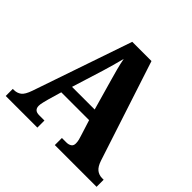

<svg xmlns="http://www.w3.org/2000/svg" viewBox="-175 -893 1073 1073"><g transform="rotate(45 361.5 -357.0)"><path d="M5 0V-56H14Q38 -56 56.5 -69.5Q75 -83 90 -127L291 -714H443L637 -121Q649 -85 667.5 -70.5Q686 -56 711 -56H723V0H393V-56H429Q445 -56 457.5 -63.5Q470 -71 470 -90Q470 -103 466.5 -117Q463 -131 460 -139L430 -234H210L187 -155Q184 -143 179 -124Q174 -105 174 -92Q174 -56 213 -56H255V0ZM231 -298H410L358 -481Q349 -512 340 -546Q331 -580 325 -613Q317 -581 307.5 -547.5Q298 -514 289 -484Z"/></g></svg>

Font: Noto Serif Thai SemiCondensed ExtraBold
Style: Regular
Weight: 800
Width: 4
Designer: Monotype Design Team
Foundry: Monotype Imaging Inc.
Version: Version 2.002; ttfautohint (v1.8.4.7-5d5b)